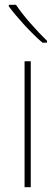

<svg xmlns="http://www.w3.org/2000/svg" viewBox="-20 -785 232 805"><path d="M109 0H83V-528H109ZM47 -765Q71 -729 108 -687Q145 -645 177 -614V-606H158Q122 -637 82.5 -680Q43 -723 17 -758V-765Z"/></svg>

Font: Noto Sans Myanmar SemiCondensed Thin
Style: Regular
Weight: 100
Width: 4
Designer: Monotype Design Team
Foundry: Monotype Imaging Inc.
Version: Version 2.107; ttfautohint (v1.8.4.7-5d5b)